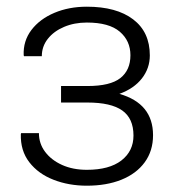

<svg xmlns="http://www.w3.org/2000/svg" viewBox="-20 -557 547 585"><path d="M244.6 8.8Q189.5 8.8 143.1 -9.3Q96.7 -27.3 69.3 -62.7Q42 -98.1 43.5 -148.4L44.4 -151.4H98.6Q98.6 -119.6 117.4 -94.5Q136.2 -69.3 169.2 -54.4Q202.1 -39.6 244.6 -39.6Q313 -39.6 349.9 -68.1Q386.7 -96.7 386.7 -144Q386.7 -196.3 352.3 -220.5Q317.9 -244.6 246.6 -244.6H166V-294.9H246.6Q315.9 -294.9 346.7 -319.1Q377.4 -343.3 377.4 -388.7Q377.4 -432.6 345 -460.4Q312.5 -488.3 244.6 -488.3Q206.5 -488.3 175.3 -475.1Q144 -461.9 125.7 -438.7Q107.4 -415.5 107.4 -385.7H53.2L52.2 -388.7Q50.3 -432.1 75.7 -465.6Q101.1 -499 145.5 -517.8Q189.9 -536.6 244.6 -536.6Q335 -536.6 385.7 -498Q436.5 -459.5 436.5 -388.2Q436.5 -349.1 412.4 -318.1Q388.2 -287.1 343.8 -271Q446.3 -241.7 446.3 -145Q446.3 -97.2 420.9 -62.5Q395.5 -27.8 350.1 -9.5Q304.7 8.8 244.6 8.8Z"/></svg>

Font: Roboto Slab LO Light
Style: Regular
Weight: 300
Designer: Google
Version: Version 2.000